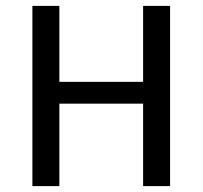

<svg xmlns="http://www.w3.org/2000/svg" viewBox="-20 -632 688 652"><path d="M90 0V-612H181.6V-354.1H466V-612H557.6V0H466V-280H181.6V0Z"/></svg>

Font: Ancizar Sans Thin
Style: Regular
Weight: 100
Designer: Cesar Puertas, Viviana Monsalve, Julian Moncada, Julian Prieto, Jose Castro, Mariel Hernandez, Felipe Aragon, Sara Alarc
Version: Version 8.100